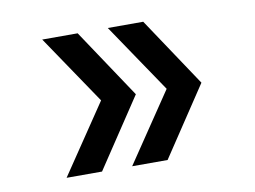

<svg xmlns="http://www.w3.org/2000/svg" viewBox="-55 -557 759 571"><g transform="rotate(-10 325.0 -272.0)"><path d="M408.5 -63.5H301.5L442.5 -272.5L301.5 -481H408.5L547.5 -272.5ZM210.5 -63.5H103.5L244.5 -272.5L103.5 -481H210.5L349.5 -272.5Z"/></g></svg>

Font: Azeret Mono Thin
Style: Regular
Weight: 100
Designer: Martin Vácha
Foundry: Displaay
Version: Version 1.002